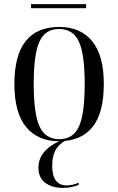

<svg xmlns="http://www.w3.org/2000/svg" viewBox="-20 -677 575 934"><path d="M266 10Q165 10 107.5 -58.5Q50 -127 50 -269Q50 -546 269 -546Q371 -546 428 -477Q485 -408 485 -269Q485 -127 429.5 -58.5Q374 10 266 10ZM268 0Q336 0 364 -61.5Q392 -123 392 -269Q392 -414 363.5 -475Q335 -536 267 -536Q200 -536 172 -475Q144 -414 144 -269Q144 -123 172.5 -61.5Q201 0 268 0ZM131 -637V-657H399V-637ZM285 237Q234 237 200.5 212.5Q167 188 167 139Q167 90 201.5 55Q236 20 294 0H316Q278 13 256 44Q234 75 234 130Q234 225 305 225Q330 225 363 212V222Q348 229 327.5 233Q307 237 285 237Z"/></svg>

Font: Noto Serif Display SemiCondensed
Style: Regular
Weight: 400
Width: 4
Designer: Monotype Design Team
Foundry: Monotype Imaging Inc.
Version: Version 2.009